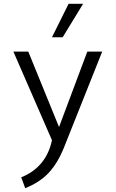

<svg xmlns="http://www.w3.org/2000/svg" viewBox="-20 -755 605 1005"><path d="M91 173Q155 148 196 99Q237 50 252 -21L50 -485H128L289 -90L437 -485H515L315 17Q281 101 234 150.5Q187 200 112 230ZM339 -735H415L308 -560H252Z"/></svg>

Font: Niramit Light
Style: Regular
Weight: 300
Designer: Katatrad Aksorn Co.,Ltd.
Foundry: Cadson Demak Co.,Ltd.
Version: Version 1.000; ttfautohint (v1.6)